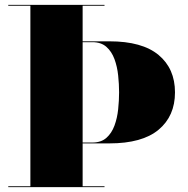

<svg xmlns="http://www.w3.org/2000/svg" viewBox="-20 -770 774 790"><path d="M300 -180V-183.5H360Q396 -183.5 417.8 -202.8Q439.5 -222 451 -253.2Q462.5 -284.5 466.2 -320.5Q470 -356.5 470 -390Q470 -423.5 466.2 -459.5Q462.5 -495.5 451 -526.8Q439.5 -558 417.8 -577.2Q396 -596.5 360 -596.5H300V-600H430Q565 -600 632.5 -543.8Q700 -487.5 700 -390Q700 -292.5 632.5 -236.2Q565 -180 430 -180ZM14 0V-3.5H410V0ZM105 0V-750H320V0ZM14 -746.5V-750H410V-746.5Z"/></svg>

Font: Bodoni Moda 48pt Black
Style: Regular
Weight: 900
Designer: Owen Earl
Foundry: indestructible type
Version: Version 2.004